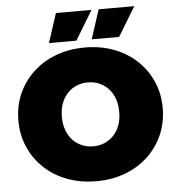

<svg xmlns="http://www.w3.org/2000/svg" viewBox="-61 -974 969 1047"><g transform="rotate(-5 424.0 -450.5)"><path d="M425 16Q339 16 266.5 -11Q194 -38 141 -87.5Q88 -137 58.5 -204Q29 -271 29 -350Q29 -430 58.5 -496.5Q88 -563 141 -612.5Q194 -662 266.5 -689Q339 -716 424 -716Q510 -716 582 -689Q654 -662 707 -612.5Q760 -563 789.5 -496.5Q819 -430 819 -350Q819 -271 789.5 -204Q760 -137 707 -87.5Q654 -38 582 -11Q510 16 425 16ZM424 -175Q457 -175 485.5 -187Q514 -199 535.5 -221.5Q557 -244 569 -276.5Q581 -309 581 -350Q581 -391 569 -423.5Q557 -456 535.5 -478.5Q514 -501 485.5 -513Q457 -525 424 -525Q391 -525 362.5 -513Q334 -501 312.5 -478.5Q291 -456 279 -423.5Q267 -391 267 -350Q267 -309 279 -276.5Q291 -244 312.5 -221.5Q334 -199 362.5 -187Q391 -175 424 -175ZM466 -757 518 -917H713L616 -757ZM232 -757 284 -917H479L382 -757Z"/></g></svg>

Font: MOST Montserrat Black
Style: Regular
Weight: 900
Designer: Julieta Ulanovsky
Foundry: Julieta Ulanovsky
Version: Version 8.000;March 11, 2024;FontCreator 15.0.0.2926 64-bit